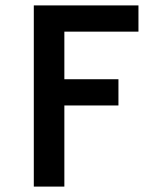

<svg xmlns="http://www.w3.org/2000/svg" viewBox="-20 -690 590 710"><path d="M105 0V-670H492V-573H218V-397H418V-300H218V0Z"/></svg>

Font: Lode
Style: Bold
Weight: 700
Monospace: yes
Designer: Belleve Invis
Foundry: Belleve Invis
Version: Version 29.2.0; ttfautohint (v1.8.3)